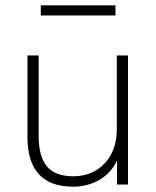

<svg xmlns="http://www.w3.org/2000/svg" viewBox="-20 -692 585 720"><path d="M254 8Q168 8 125.5 -39Q83 -86 83 -177V-484H125V-181Q125 -105 156 -68Q187 -31 254 -31Q327 -31 372.5 -79.5Q418 -128 418 -207V-484H460V0H419V-90Q396 -42 352 -17Q308 8 254 8ZM133 -634V-672H413V-634Z"/></svg>

Font: Nunito Sans ExtraLight
Style: Regular
Weight: 200
Designer: Vernon Adams
Foundry: Vernon Adams
Version: Version 3.006; ttfautohint (v1.8.3)